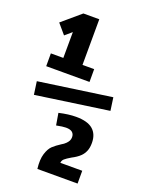

<svg xmlns="http://www.w3.org/2000/svg" viewBox="-151 -701 741 964"><g transform="rotate(20 219.0 -219.0)"><path d="M105.5 -566.4 123 -625H208L207 -341.8H104.5ZM38.1 -380.9H269.5V-312.5H38.1ZM24.4 -541 123 -625 184.6 -586.9 69.3 -488.3ZM408.2 -281.2 418 -211.9 29.3 -156.2 19.5 -225.6ZM243.2 30.3Q250 26.4 255.4 22.5Q260.7 18.6 265.6 13.7Q273.4 5.9 277.8 -2.4Q282.2 -10.7 282.2 -21.5Q282.2 -38.1 271.5 -47.4Q260.7 -56.6 237.3 -56.6Q220.7 -56.6 186.5 -49.8L175.8 -113.3Q226.6 -125 266.6 -125Q328.1 -125 356.9 -100.1Q385.7 -75.2 385.7 -28.3Q385.7 -2.9 378.4 14.6Q371.1 32.2 358.4 44.9Q349.6 53.7 337.9 61.5Q326.2 69.3 314.5 75.2Q291 88.9 280.8 98.1Q270.5 107.4 270.5 123L172.9 187.5Q167 138.7 176.8 107.4Q186.5 76.2 202.6 61Q218.8 45.9 243.2 30.3ZM207 119.1H387.7V187.5H172.9Z"/></g></svg>

Font: Sudo Var
Style: Regular
Weight: 400
Monospace: yes
Designer: Jens Kutilek
Foundry: Jens Kutilek
Version: Version 0.065;FEAKit 1.0